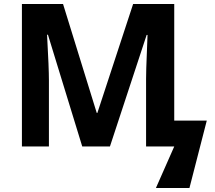

<svg xmlns="http://www.w3.org/2000/svg" viewBox="-20 -734 1076 962"><path d="M530.8 0 714.8 -559.1H719.2C715.3 -469.2 713.4 -414.1 712.9 -393.1C712.4 -372.1 711.9 -354 711.9 -337.9V0H853L761.2 208H929.2L1016.1 -129.9H853V-713.9H647L467.8 -168H464.8L295.9 -713.9H89.8V0H225.1V-332C225.1 -370.1 222.2 -446.3 215.8 -560.1H220.2L392.1 0Z"/></svg>

Font: Noto Reveo Sans
Style: Bold
Weight: 700
Designer: Monotype Design team
Foundry: Monotype Imaging Inc.
Version: Version 1.04